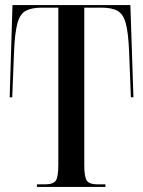

<svg xmlns="http://www.w3.org/2000/svg" viewBox="-20 -734 561 754"><path d="M125 0V-10H156Q189 -10 199 -24.5Q209 -39 209 -86V-704H145Q104 -704 81 -691.5Q58 -679 48 -641Q38 -603 35 -527L28 -352H18L29 -714H492L504 -352H494L487 -532Q484 -605 474 -642Q464 -679 441.5 -691.5Q419 -704 377 -704H311V-85Q311 -39 321 -24.5Q331 -10 364 -10H394V0Z"/></svg>

Font: Noto Serif Display ExtraCondensed Medium
Style: Regular
Weight: 500
Width: 2
Designer: Monotype Design Team
Foundry: Monotype Imaging Inc.
Version: Version 2.009